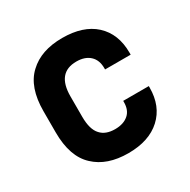

<svg xmlns="http://www.w3.org/2000/svg" viewBox="-126 -644 758 768"><g transform="rotate(-30 252.5 -260.0)"><path d="M102.1 -46.9Q44.9 -99.6 44.9 -211.9V-309.1Q44.9 -420.4 102.1 -473.1Q157.7 -525.9 255.9 -525.9Q352.5 -525.9 405.8 -477.1Q460 -427.2 460 -340.8V-331.1H341.8V-336.9Q341.8 -374.5 319.8 -395Q297.4 -416 257.8 -416Q168 -416 168 -307.1V-212.9Q168 -154.3 191.9 -128.9Q213.9 -104 257.8 -104Q296.9 -104 319.8 -124Q341.8 -143.1 341.8 -180.2V-186H460V-179.2Q460 -93.8 405.8 -43.9Q351.6 5.9 255.9 5.9Q157.7 5.9 102.1 -46.9Z"/></g></svg>

Font: D-DIN-PRO
Style: Bold
Weight: 700
Designer: Charles Nix
Foundry: Datto Inc.
Version: Version 1.000;hotconv 1.0.109;makeotfexe 2.5.65596